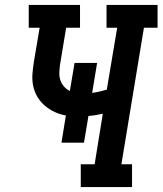

<svg xmlns="http://www.w3.org/2000/svg" viewBox="-20 -755 656 775"><path d="M306 0V-92H362L395 -296Q381 -293 366.5 -290.5Q352 -288 337 -287L319 -179H228L246 -289Q222 -293 200.5 -303Q179 -313 161 -328.5Q143 -344 131 -364Q119 -384 114 -408Q109 -432 111 -457Q113 -482 117 -507L140 -643H96V-735H303V-643H247L222 -492Q220 -476 219.5 -460.5Q219 -445 224 -430.5Q229 -416 239 -405Q249 -394 262 -388L281 -501H372L352 -380Q367 -382 382 -385.5Q397 -389 411 -393L453 -643H410V-735H616V-643H561L470 -92H513V0Z"/></svg>

Font: Iosevka Curly Slab SmBdEx
Style: Italic
Weight: 600
Width: 7
Italic angle: -9°
Monospace: yes
Designer: Belleve Invis
Foundry: Belleve Invis
Version: Version 11.1.0; ttfautohint (v1.8.3)